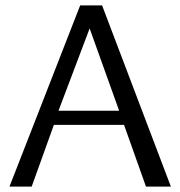

<svg xmlns="http://www.w3.org/2000/svg" viewBox="-20 -689 663 709"><path d="M15 0H97L179 -228H438L519 0H611L357 -669H276ZM196 -280 311 -584 420 -280Z"/></svg>

Font: KpMath
Style: Sans
Weight: 400
Version: Version 0.64